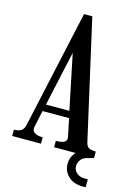

<svg xmlns="http://www.w3.org/2000/svg" viewBox="-137 -834 753 1076"><g transform="rotate(15 239.0 -296.5)"><path d="M107 -81Q103 -60 118.5 -48.5Q134 -37 167 -37V0H0V-37Q29 -37 43 -47Q57 -57 62 -81L212 -764H260L415 -79Q420 -54 432.5 -45.5Q445 -37 475 -37V0H243V-37Q279 -37 293.5 -46.5Q308 -56 303 -78L282 -179H128ZM137 -219H273L207 -538ZM475 -37V1L434 12Q412 18 400.5 35Q389 52 389 70Q389 94 407.5 109.5Q426 125 454 125H472V171H452Q402 171 371 142Q340 113 340 70Q340 32 363.5 4.5Q387 -23 439 -31Z"/></g></svg>

Font: Girassol
Style: Regular
Weight: 400
Width: 3
Designer: Liam Spradlin
Version: Version 1.004